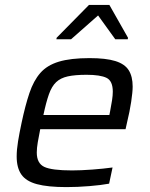

<svg xmlns="http://www.w3.org/2000/svg" viewBox="-20 -755 611 783"><path d="M251 8Q175 8 130.5 -4Q86 -16 67 -43.5Q48 -71 48 -117Q48 -144 53.5 -178Q59 -212 68 -254Q83 -325 100 -375.5Q117 -426 144.5 -457.5Q172 -489 220 -503.5Q268 -518 345 -518Q412 -518 450.5 -506Q489 -494 505 -468.5Q521 -443 521 -402Q521 -380 515 -340Q509 -300 498 -255L492 -228H144Q138 -198 134 -174.5Q130 -151 130 -133Q130 -89 160.5 -74.5Q191 -60 274 -60Q310 -60 356.5 -63.5Q403 -67 439 -72L425 -6Q393 0 344.5 4Q296 8 251 8ZM157 -286H426L429 -301Q434 -327 437 -346.5Q440 -366 440 -381Q440 -425 414.5 -437.5Q389 -450 333 -450Q286 -450 256.5 -443.5Q227 -437 209 -420Q191 -403 179.5 -370.5Q168 -338 157 -286ZM210 -595 211 -601 343 -735H426L502 -601L501 -595H450L380 -692L270 -595Z"/></svg>

Font: Saira
Style: Italic
Weight: 400
Italic angle: -12°
Designer: Hector Gatti with collaboration of the Omnibus-Type team
Foundry: Omnibus-Type
Version: Version 1.100; ttfautohint (v1.8.3)